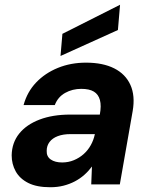

<svg xmlns="http://www.w3.org/2000/svg" viewBox="-20 -774 632 806"><path d="M191 12Q134 12 98.5 -6Q63 -24 46 -54.5Q29 -85 29 -122Q30 -175 60.5 -213Q91 -251 146 -272Q201 -293 275 -293H399Q406 -330 399.5 -354Q393 -378 374 -389.5Q355 -401 321 -401Q284 -401 253.5 -384Q223 -367 210 -333H79Q94 -388 131.5 -427.5Q169 -467 223 -489Q277 -511 341 -511Q412 -511 459.5 -487Q507 -463 527.5 -417.5Q548 -372 537 -308L483 0H363L366 -75Q352 -56 334 -40Q316 -24 294 -12.5Q272 -1 246.5 5.5Q221 12 191 12ZM241 -92Q267 -92 290 -101.5Q313 -111 331 -127Q349 -143 361 -164.5Q373 -186 378 -210L379 -211H276Q245 -211 222.5 -202.5Q200 -194 188 -178Q176 -162 176 -141Q175 -117 193 -104.5Q211 -92 241 -92ZM234 -539 242 -632 484 -754 475 -648Z"/></svg>

Font: DM Sans 20pt
Style: Bold Italic
Weight: 700
Italic angle: -10°
Version: Version 4.004;gftools[0.9.30]